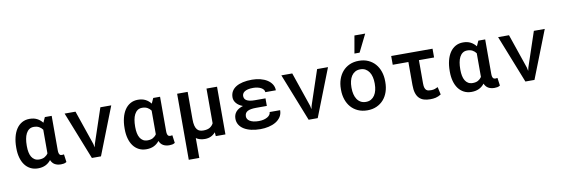

<svg xmlns="http://www.w3.org/2000/svg" viewBox="-66 -1354 6133 2094"><g transform="rotate(-10 3000.5 -307.5)"><path d="M498 -528.3V-147Q498 -129.4 500.7 -118.2Q503.4 -106.9 508.3 -100.3Q513.2 -93.8 519.8 -91.3Q526.4 -88.9 534.2 -88.9Q547.4 -88.9 557.1 -91.3L568.8 -4.9Q553.2 4.9 538.3 7.6Q523.4 10.3 506.8 10.3Q467.3 10.3 439.2 -5.6Q411.1 -21.5 396.5 -56.6Q371.6 -24.4 336.2 -7.3Q300.8 9.8 252.9 9.8Q206.1 9.8 169.4 -9.3Q132.8 -28.3 107.9 -62.3Q83 -96.2 70.1 -143.3Q57.1 -190.4 57.1 -246.6V-256.8Q57.1 -318.4 70.1 -370.1Q83 -421.9 107.9 -459.2Q132.8 -496.6 169.4 -517.3Q206.1 -538.1 253.9 -538.1Q301.3 -538.1 336.2 -520.3Q371.1 -502.4 396 -470.2L422.4 -528.3ZM173.8 -246.6Q173.8 -212.4 179.7 -182.6Q185.5 -152.8 198.5 -130.9Q211.4 -108.9 232.2 -96.2Q252.9 -83.5 282.7 -83.5Q318.4 -83.5 342.3 -96.9Q366.2 -110.4 381.3 -133.3V-147V-395.5Q365.7 -417.5 341.8 -430.7Q317.9 -443.8 283.7 -443.8Q253.9 -443.8 232.9 -429Q211.9 -414.1 198.7 -388.4Q185.5 -362.8 179.7 -328.9Q173.8 -294.9 173.8 -256.8Z M892.1 -147.5 900.4 -108.4 909.2 -147 1037.1 -528.3H1157.7L950.7 0H850.1L641.1 -528.3H761.7Z M1698.2 -528.3V-147Q1698.2 -129.4 1700.9 -118.2Q1703.6 -106.9 1708.5 -100.3Q1713.4 -93.8 1720 -91.3Q1726.6 -88.9 1734.4 -88.9Q1747.6 -88.9 1757.3 -91.3L1769 -4.9Q1753.4 4.9 1738.5 7.6Q1723.6 10.3 1707 10.3Q1667.5 10.3 1639.4 -5.6Q1611.3 -21.5 1596.7 -56.6Q1571.8 -24.4 1536.4 -7.3Q1501 9.8 1453.1 9.8Q1406.2 9.8 1369.6 -9.3Q1333 -28.3 1308.1 -62.3Q1283.2 -96.2 1270.3 -143.3Q1257.3 -190.4 1257.3 -246.6V-256.8Q1257.3 -318.4 1270.3 -370.1Q1283.2 -421.9 1308.1 -459.2Q1333 -496.6 1369.6 -517.3Q1406.2 -538.1 1454.1 -538.1Q1501.5 -538.1 1536.4 -520.3Q1571.3 -502.4 1596.2 -470.2L1622.6 -528.3ZM1374 -246.6Q1374 -212.4 1379.9 -182.6Q1385.7 -152.8 1398.7 -130.9Q1411.6 -108.9 1432.4 -96.2Q1453.1 -83.5 1482.9 -83.5Q1518.6 -83.5 1542.5 -96.9Q1566.4 -110.4 1581.5 -133.3V-147V-395.5Q1565.9 -417.5 1542 -430.7Q1518.1 -443.8 1483.9 -443.8Q1454.1 -443.8 1433.1 -429Q1412.1 -414.1 1398.9 -388.4Q1385.7 -362.8 1379.9 -328.9Q1374 -294.9 1374 -256.8Z M2003.9 -528.3V-225.6Q2003.9 -181.2 2011.2 -153.6Q2018.6 -126 2031.5 -110.6Q2044.4 -95.2 2062 -89.6Q2079.6 -84 2100.6 -84Q2145 -84 2171.6 -99.9Q2198.2 -115.7 2212.4 -144V-528.3H2329.1V0H2222.2L2218.8 -43Q2197.3 -17.6 2168.2 -3.7Q2139.2 10.3 2101.1 10.3Q2041.5 10.3 2003.9 -17.1V203.1H1887.2V-528.3Z M2465.8 -149.4Q2465.8 -194.3 2492.2 -225.3Q2518.6 -256.3 2570.8 -272Q2524.4 -289.6 2499.8 -319.1Q2475.1 -348.6 2475.1 -383.8Q2475.1 -421.4 2491.7 -450.2Q2508.3 -479 2539.6 -498.3Q2570.8 -517.6 2615.7 -527.6Q2660.6 -537.6 2717.3 -537.6Q2765.6 -537.6 2808.8 -526.6Q2852.1 -515.6 2884.3 -495.1Q2916.5 -474.6 2935.3 -445.1Q2954.1 -415.5 2954.1 -378.4H2837.4Q2837.4 -393.6 2827.9 -406Q2818.4 -418.5 2801.8 -427.7Q2785.2 -437 2762.7 -442.1Q2740.2 -447.3 2714.4 -447.3Q2679.7 -447.3 2656 -441.4Q2632.3 -435.5 2618.2 -425.8Q2604 -416 2597.9 -403.6Q2591.8 -391.1 2591.8 -378.4Q2591.8 -363.8 2597.7 -351.3Q2603.5 -338.9 2617.4 -330.1Q2631.3 -321.3 2654.1 -316.4Q2676.8 -311.5 2710.4 -311.5H2827.6V-227.5H2710.4Q2643.6 -227.5 2613 -210.2Q2582.5 -192.9 2582.5 -153.8Q2582.5 -139.2 2590.1 -126Q2597.7 -112.8 2613.8 -102.5Q2629.9 -92.3 2654.8 -86.2Q2679.7 -80.1 2713.9 -80.1Q2744.6 -80.1 2769 -86.4Q2793.5 -92.8 2810.8 -103.3Q2828.1 -113.8 2837.2 -127.7Q2846.2 -141.6 2846.2 -156.7H2962.4Q2962.4 -113.3 2941.2 -81.8Q2919.9 -50.3 2885.3 -30Q2850.6 -9.8 2806.6 0Q2762.7 9.8 2717.3 9.8Q2660.6 9.8 2614.5 -1Q2568.4 -11.7 2535.2 -32.2Q2502 -52.7 2483.9 -82.3Q2465.8 -111.8 2465.8 -149.4Z M3292.5 -147.5 3300.8 -108.4 3309.6 -147 3437.5 -528.3H3558.1L3351.1 0H3250.5L3041.5 -528.3H3162.1Z M3654.8 -269Q3654.8 -326.2 3671.6 -375.5Q3688.5 -424.8 3720 -460.9Q3751.5 -497.1 3796.9 -517.6Q3842.3 -538.1 3899.9 -538.1Q3958 -538.1 4003.7 -517.6Q4049.3 -497.1 4080.8 -460.9Q4112.3 -424.8 4128.9 -375.5Q4145.5 -326.2 4145.5 -269V-258.8Q4145.5 -201.2 4128.9 -151.9Q4112.3 -102.5 4080.8 -66.7Q4049.3 -30.8 4003.9 -10.3Q3958.5 10.3 3900.9 10.3Q3842.8 10.3 3797.1 -10.3Q3751.5 -30.8 3720 -66.7Q3688.5 -102.5 3671.6 -151.9Q3654.8 -201.2 3654.8 -258.8ZM3771.5 -258.8Q3771.5 -222.7 3779.1 -190.9Q3786.6 -159.2 3802.5 -135Q3818.4 -110.8 3842.8 -96.9Q3867.2 -83 3900.9 -83Q3933.6 -83 3957.8 -96.9Q3981.9 -110.8 3997.8 -135Q4013.7 -159.2 4021.2 -190.9Q4028.8 -222.7 4028.8 -258.8V-269Q4028.8 -304.2 4021.2 -335.9Q4013.7 -367.7 3997.8 -391.6Q3981.9 -415.5 3957.8 -429.7Q3933.6 -443.8 3899.9 -443.8Q3866.7 -443.8 3842.3 -429.7Q3817.9 -415.5 3802.2 -391.6Q3786.6 -367.7 3779.1 -335.9Q3771.5 -304.2 3771.5 -269ZM3901.9 -818.4H4021L3924.8 -624H3867.7Z M4715.8 -431.2H4547.9V-172.9Q4547.9 -142.1 4553.7 -124.8Q4559.6 -107.4 4569.8 -98.6Q4580.1 -89.8 4593.8 -87.6Q4607.4 -85.4 4623 -85.4Q4646.5 -85.4 4664.8 -91.8Q4683.1 -98.1 4698.2 -106L4716.8 -21.5Q4701.2 -11.7 4686.3 -5.4Q4671.4 1 4656.7 4.4Q4642.1 7.8 4627 9Q4611.8 10.3 4595.7 10.3Q4556.6 10.3 4526.1 0.7Q4495.6 -8.8 4474.4 -30.8Q4453.1 -52.7 4442.1 -88.4Q4431.2 -124 4431.2 -176.3V-431.2H4257.8V-528.3H4715.8Z M5298.8 -528.3V-147Q5298.8 -129.4 5301.5 -118.2Q5304.2 -106.9 5309.1 -100.3Q5314 -93.8 5320.6 -91.3Q5327.1 -88.9 5335 -88.9Q5348.1 -88.9 5357.9 -91.3L5369.6 -4.9Q5354 4.9 5339.1 7.6Q5324.2 10.3 5307.6 10.3Q5268.1 10.3 5240 -5.6Q5211.9 -21.5 5197.3 -56.6Q5172.4 -24.4 5137 -7.3Q5101.6 9.8 5053.7 9.8Q5006.8 9.8 4970.2 -9.3Q4933.6 -28.3 4908.7 -62.3Q4883.8 -96.2 4870.8 -143.3Q4857.9 -190.4 4857.9 -246.6V-256.8Q4857.9 -318.4 4870.8 -370.1Q4883.8 -421.9 4908.7 -459.2Q4933.6 -496.6 4970.2 -517.3Q5006.8 -538.1 5054.7 -538.1Q5102.1 -538.1 5137 -520.3Q5171.9 -502.4 5196.8 -470.2L5223.1 -528.3ZM4974.6 -246.6Q4974.6 -212.4 4980.5 -182.6Q4986.3 -152.8 4999.3 -130.9Q5012.2 -108.9 5033 -96.2Q5053.7 -83.5 5083.5 -83.5Q5119.1 -83.5 5143.1 -96.9Q5167 -110.4 5182.1 -133.3V-147V-395.5Q5166.5 -417.5 5142.6 -430.7Q5118.7 -443.8 5084.5 -443.8Q5054.7 -443.8 5033.7 -429Q5012.7 -414.1 4999.5 -388.4Q4986.3 -362.8 4980.5 -328.9Q4974.6 -294.9 4974.6 -256.8Z M5692.9 -147.5 5701.2 -108.4 5710 -147 5837.9 -528.3H5958.5L5751.5 0H5650.9L5441.9 -528.3H5562.5Z"/></g></svg>

Font: Roboto Mono
Style: Regular
Weight: 500
Designer: Google
Version: Version 2.000986; 2015; ttfautohint (v1.3)